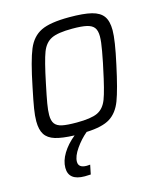

<svg xmlns="http://www.w3.org/2000/svg" viewBox="-109 -596 726 874"><g transform="rotate(-15 254.5 -159.0)"><path d="M476 -410Q476 -363 452 -254Q428 -142 409 -92Q390 -42 353.5 -19Q317 4 242 7Q212 32 188 66.5Q164 101 164 127Q164 156 203 156L219 155L210 199Q200 200 182 200Q106 200 106 140Q106 107 127 72.5Q148 38 185 8Q127 6 94.5 -4Q62 -14 47.5 -36.5Q33 -59 33 -99Q33 -124 38.5 -158Q44 -192 57 -254Q81 -373 102.5 -424.5Q124 -476 167 -497Q210 -518 300 -518Q368 -518 405.5 -508.5Q443 -499 459.5 -476Q476 -453 476 -410ZM395 -277Q397 -286 405 -329.5Q413 -373 413 -398Q413 -425 402.5 -439Q392 -453 368 -458.5Q344 -464 300 -464Q232 -464 201.5 -449Q171 -434 156 -395Q141 -356 120 -254Q108 -197 102.5 -165Q97 -133 97 -111Q97 -84 107.5 -70Q118 -56 141.5 -51Q165 -46 210 -46Q278 -46 308.5 -60.5Q339 -75 354 -114Q369 -153 390 -254Z"/></g></svg>

Font: Saira Semi Condensed Light
Style: Italic
Weight: 300
Width: 4
Italic angle: -12°
Designer: Hector Gatti with collaboration of the Omnibus-Type team
Foundry: Omnibus-Type
Version: Version 1.001; ttfautohint (v1.8)